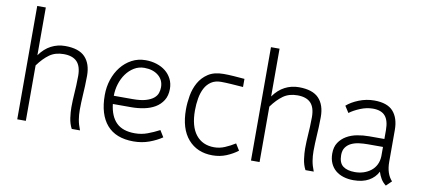

<svg xmlns="http://www.w3.org/2000/svg" viewBox="-68 -963 2667 1211"><g transform="rotate(10 1265.5 -358.0)"><path d="M434 0Q418 -30 413 -67.5Q408 -105 408 -134Q408 -158 409 -179Q410 -200 411.5 -223.5Q413 -247 414.5 -274Q416 -301 416 -336Q416 -398 388 -427Q360 -456 303 -456Q249 -456 212 -429.5Q175 -403 140 -355V0H85V-726H140V-420Q172 -465 213.5 -486.5Q255 -508 303 -508Q391 -508 431 -466Q471 -424 471 -347Q471 -311 469.5 -281.5Q468 -252 466.5 -226Q465 -200 464 -176Q463 -152 463 -128Q463 -95 468 -65Q473 -35 487 0Z M662 -200Q671 -122 711.5 -82Q752 -42 830 -42Q872 -42 910 -56Q948 -70 986 -90L1012 -48Q977 -24 930.5 -7Q884 10 830 10Q717 10 659.5 -56.5Q602 -123 602 -247Q602 -299 617.5 -346Q633 -393 661.5 -429Q690 -465 730 -486.5Q770 -508 819 -508Q856 -508 889 -497.5Q922 -487 946.5 -467.5Q971 -448 985.5 -419.5Q1000 -391 1000 -356Q1000 -312 981 -282Q962 -252 931.5 -234Q901 -216 861.5 -208Q822 -200 780 -200ZM819 -459Q783 -459 753.5 -441Q724 -423 703 -394Q682 -365 670.5 -328Q659 -291 659 -252H780Q831 -252 863 -261.5Q895 -271 913 -286Q931 -301 937 -319.5Q943 -338 943 -356Q943 -403 908.5 -431Q874 -459 819 -459Z M1179 -250Q1179 -148 1221 -95Q1263 -42 1338 -42Q1373 -42 1406 -56Q1439 -70 1471 -90L1497 -48Q1466 -24 1425 -7Q1384 10 1336 10Q1238 10 1180 -56.5Q1122 -123 1122 -247Q1122 -289 1130 -335Q1138 -381 1159.5 -419.5Q1181 -458 1219 -483Q1257 -508 1318 -508Q1348 -508 1383 -505.5Q1418 -503 1452 -500V-448Q1413 -451 1375 -453.5Q1337 -456 1311 -456Q1273 -456 1247.5 -439Q1222 -422 1207 -393.5Q1192 -365 1185.5 -327.5Q1179 -290 1179 -250Z M1931 0Q1915 -30 1910 -67.5Q1905 -105 1905 -134Q1905 -158 1906 -179Q1907 -200 1908.5 -223.5Q1910 -247 1911.5 -274Q1913 -301 1913 -336Q1913 -398 1885 -427Q1857 -456 1800 -456Q1746 -456 1709 -429.5Q1672 -403 1637 -355V0H1582V-726H1637V-420Q1669 -465 1710.5 -486.5Q1752 -508 1800 -508Q1888 -508 1928 -466Q1968 -424 1968 -347Q1968 -311 1966.5 -281.5Q1965 -252 1963.5 -226Q1962 -200 1961 -176Q1960 -152 1960 -128Q1960 -95 1965 -65Q1970 -35 1984 0Z M2239 10Q2205 10 2175.5 1Q2146 -8 2124.5 -26Q2103 -44 2091 -71Q2079 -98 2079 -133Q2079 -175 2097.5 -203Q2116 -231 2146 -248.5Q2176 -266 2213.5 -273Q2251 -280 2290 -280H2387V-336Q2387 -398 2362 -427Q2337 -456 2283 -456Q2243 -456 2202 -439Q2161 -422 2135 -402L2108 -444Q2137 -470 2184.5 -489Q2232 -508 2283 -508Q2367 -508 2404.5 -465.5Q2442 -423 2442 -347V-144Q2442 -67 2481 -25L2447 8Q2426 -8 2414 -28.5Q2402 -49 2395 -72Q2376 -34 2337 -12Q2298 10 2239 10ZM2239 -42Q2269 -42 2295 -50.5Q2321 -59 2341.5 -75Q2362 -91 2374 -115Q2386 -139 2387 -170V-229H2290Q2262 -229 2234.5 -225.5Q2207 -222 2185 -211.5Q2163 -201 2149.5 -182Q2136 -163 2136 -133Q2136 -83 2163 -62.5Q2190 -42 2239 -42Z"/></g></svg>

Font: Snippet
Style: Regular
Weight: 400
Designer: Gesine Todt
Foundry: Gesine Todt
Version: Version 1.000